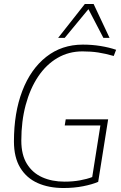

<svg xmlns="http://www.w3.org/2000/svg" viewBox="-20 -934 609 964"><path d="M299 10Q225 10 169 -15Q113 -40 81.5 -92Q50 -144 50 -224Q50 -368 92 -477.5Q134 -587 212 -648.5Q290 -710 396 -710Q442 -710 485 -703Q528 -696 563 -684L551 -653Q509 -665 473 -670.5Q437 -676 394 -676Q325 -676 268.5 -643Q212 -610 171.5 -549.5Q131 -489 109 -407Q87 -325 87 -228Q87 -157 115 -111.5Q143 -66 192 -44Q241 -22 304 -22Q346 -22 381.5 -28.5Q417 -35 443 -45L484 -304H305L310 -335H523L473 -21Q443 -8 397.5 1Q352 10 299 10ZM272 -744 406 -914H450L530 -744H499L424 -888L305 -744Z"/></svg>

Font: Georama ExtraLight
Style: Italic
Weight: 200
Italic angle: -9°
Designer: Jean-Baptiste Levee
Foundry: Production Type
Version: Version 1.000